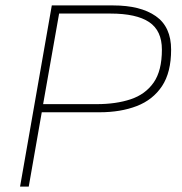

<svg xmlns="http://www.w3.org/2000/svg" viewBox="-20 -688 672 708"><path d="M54 0 171 -668H397Q498 -668 554.5 -628.5Q611 -589 611 -505Q611 -421 577.5 -370.5Q544 -320 484.5 -297Q425 -274 347 -274H134L86 0ZM139 -304H337Q408 -304 462 -322Q516 -340 546.5 -383.5Q577 -427 577 -505Q577 -575 530 -606.5Q483 -638 387 -638H198Z"/></svg>

Font: Gantari Thin
Style: Italic
Weight: 100
Italic angle: -10°
Designer: Anugrah Pasau
Foundry: Lafontype
Version: Version 1.000; ttfautohint (v1.8.4.7-5d5b)